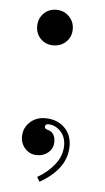

<svg xmlns="http://www.w3.org/2000/svg" viewBox="-46 -502 344 629"><g transform="rotate(5 126.0 -187.0)"><path d="M72.5 -369.5Q56 -386 56 -411Q56 -436 72.5 -453Q89 -470 114 -470Q139 -470 156 -453Q173 -436 173 -411Q173 -386 156 -369.5Q139 -353 114 -353Q89 -353 72.5 -369.5ZM196 -29Q196 46 108 96L99 81Q133 62 155.5 33Q178 4 178 -29Q178 -58 160.5 -76Q143 -94 120 -94Q110 -94 110 -85Q110 -78 119 -76Q145 -70 145 -38Q145 -17 129.5 -3.5Q114 10 92 10Q69 10 53.5 -6.5Q38 -23 38 -46Q38 -75 58.5 -94Q79 -113 109 -113Q147 -113 171.5 -90Q196 -67 196 -29Z"/></g></svg>

Font: Elsie Swash Caps
Style: Regular
Weight: 400
Designer: Alejandro Inler
Foundry: Alejandro Inler
Version: 1.001